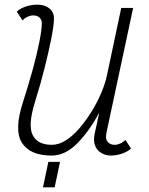

<svg xmlns="http://www.w3.org/2000/svg" viewBox="-20 -652 640 822"><path d="M187 41 164 150H214L237 41ZM76 -565 52 -602Q66 -616 90.5 -624Q115 -632 140 -632Q172 -632 191.5 -616Q211 -600 211 -574Q211 -546 200.5 -491.5Q190 -437 172 -365Q154 -293 129 -213Q99 -115 120 -73.5Q141 -32 202 -32Q232 -32 262.5 -51.5Q293 -71 321 -104Q349 -137 373 -176Q397 -215 414 -255.5Q431 -296 438 -330L499 -618H550L436 -85Q435 -80 434.5 -74.5Q434 -69 434 -65Q434 -50 444.5 -41Q455 -32 471 -32Q482 -32 494.5 -37.5Q507 -43 517 -53L541 -16Q527 -3 503 5.5Q479 14 453 14Q433 14 414.5 3.5Q396 -7 387.5 -27.5Q379 -48 385 -78L405 -170Q362 -90 310.5 -38Q259 14 201 14Q109 14 74 -40.5Q39 -95 79 -217Q103 -291 121 -357.5Q139 -424 149 -475Q159 -526 159 -553Q159 -568 149 -577Q139 -586 122 -586Q111 -586 98.5 -580.5Q86 -575 76 -565Z"/></svg>

Font: Victor Mono Thin
Style: Italic
Weight: 100
Italic angle: -12°
Monospace: yes
Designer: Rune Bjørnerås
Version: Version 1.561;gftools[0.9.30]